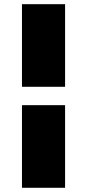

<svg xmlns="http://www.w3.org/2000/svg" viewBox="-20 -721 412 909"><path d="M288.1 -701.2V-310.1H84V-701.2ZM288.1 -223.1V168H84V-223.1Z"/></svg>

Font: Work Sans Black
Style: Regular
Weight: 900
Designer: Wei Huang
Foundry: Wei Huang
Version: Version 2.012